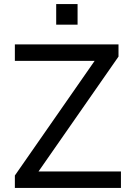

<svg xmlns="http://www.w3.org/2000/svg" viewBox="-20 -923 655 943"><path d="M53 0V-61L474 -666L485 -624H53V-705H562V-645L140 -39L129 -81H574V0ZM256 -802V-903H361V-802Z"/></svg>

Font: Nunito Sans 7pt
Style: Regular
Weight: 400
Designer: Vernon Adams
Foundry: Vernon Adams
Version: Version 3.101;gftools[0.9.27]